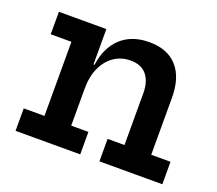

<svg xmlns="http://www.w3.org/2000/svg" viewBox="-98 -688 930 823"><g transform="rotate(20 367.0 -277.0)"><path d="M260.5 -102.5H339V0H44V-102.5H138.5V-440.5H44V-543H260.5ZM503.5 -102.5V-338.5Q503.5 -391 479 -421.5Q454.5 -452 405 -452Q363.5 -452 331 -430.2Q298.5 -408.5 279.5 -368Q260.5 -327.5 260.5 -271L237 -381.5H265Q273.5 -439 298.8 -477Q324 -515 363.2 -534.2Q402.5 -553.5 453.5 -553.5Q537 -553.5 581.2 -504Q625.5 -454.5 625.5 -362.5V-102.5H713.5V0H426.5V-102.5Z"/></g></svg>

Font: Hepta Slab SemiBold
Style: Regular
Weight: 600
Designer: Michael LaGattuta
Foundry: Michael LaGattuta
Version: Version 1.102